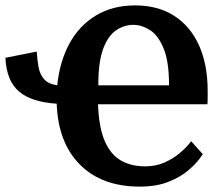

<svg xmlns="http://www.w3.org/2000/svg" viewBox="-20 -680 825 711"><path d="M116 -489Q118 -457 123 -430.5Q128 -404 143.5 -386.5Q159 -369 192 -364Q201 -452 237 -518.5Q273 -585 335 -622.5Q397 -660 480 -660Q565 -660 625 -621.5Q685 -583 717 -512Q749 -441 749 -344Q749 -337 749 -319Q749 -301 748 -294H343Q346 -208 368 -157.5Q390 -107 428 -85.5Q466 -64 517 -64Q557 -64 588.5 -78Q620 -92 642.5 -110.5Q665 -129 676.5 -143Q688 -157 688 -157L731 -109Q731 -109 718 -91Q705 -73 677 -49Q649 -25 604.5 -7Q560 11 497 11Q357 11 276 -70.5Q195 -152 190 -296Q96 -302 50 -341.5Q4 -381 0 -466ZM606 -364Q606 -452 586 -500.5Q566 -549 535.5 -568.5Q505 -588 473 -588Q441 -588 411 -568.5Q381 -549 362.5 -500.5Q344 -452 344 -364Z"/></svg>

Font: Arsenal SC
Style: Bold
Weight: 700
Designer: Andrij Shevchenko
Foundry: Stairsfor
Version: Version 2.001; ttfautohint (v1.8.4.7-5d5b)